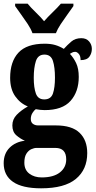

<svg xmlns="http://www.w3.org/2000/svg" viewBox="-27 -786 518 1041"><path d="M196 235Q94 235 43.5 200Q-7 165 -7 99Q-7 47 25 15Q57 -17 108 -23Q84 -33 62 -52Q40 -71 40 -106Q40 -139 63.5 -163.5Q87 -188 124 -209Q83 -225 55.5 -264Q28 -303 28 -364Q28 -452 73 -500.5Q118 -549 215 -549Q248 -549 272 -542Q296 -535 319 -521Q338 -542 359.5 -560.5Q381 -579 414 -579Q441 -579 456 -561.5Q471 -544 471 -521Q471 -497 457.5 -478.5Q444 -460 410 -460Q410 -483 400 -494Q390 -505 381 -505Q371 -505 364 -501Q357 -497 352 -494Q372 -473 386 -443.5Q400 -414 400 -369Q400 -289 355.5 -239Q311 -189 215 -189Q206 -189 190.5 -190.5Q175 -192 167 -194Q158 -188 149 -173.5Q140 -159 140 -141Q140 -123 151.5 -114.5Q163 -106 180 -106H276Q363 -106 404.5 -66Q446 -26 446 44Q446 133 384.5 184Q323 235 196 235ZM213 -247Q249 -247 260 -279Q271 -311 271 -365Q271 -421 260 -455.5Q249 -490 214 -490Q179 -490 167.5 -454.5Q156 -419 156 -364Q156 -311 167.5 -279Q179 -247 213 -247ZM199 176Q263 176 297.5 149Q332 122 332 78Q332 16 273 16H171Q158 16 142.5 23Q127 30 116 47.5Q105 65 105 96Q105 135 132 155.5Q159 176 199 176ZM149 -606Q141 -629 123.5 -655.5Q106 -682 87 -708Q68 -734 55 -753V-766H123Q138 -747 166 -720Q194 -693 212 -671Q231 -693 259 -720Q287 -747 303 -766H371V-753Q358 -734 339 -708Q320 -682 302.5 -655.5Q285 -629 276 -606Z"/></svg>

Font: Noto Serif ExtraCondensed ExtraBold
Style: Regular
Weight: 800
Width: 2
Designer: Monotype Design Team
Foundry: Monotype Imaging Inc.
Version: Version 2.013; ttfautohint (v1.8.4.7-5d5b)